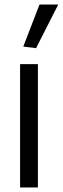

<svg xmlns="http://www.w3.org/2000/svg" viewBox="-20 -821 275 841"><path d="M82 -617 153 -801H235L138 -610ZM68 -540H146V0H68Z"/></svg>

Font: Encode Sans Condensed
Style: Regular
Weight: 400
Designer: Pablo Impallari, Andres Torresi
Foundry: Pablo Impallari, Andres Torresi
Version: Version 1.000; ttfautohint (v1.00) -l 8 -r 50 -G 200 -x 14 -